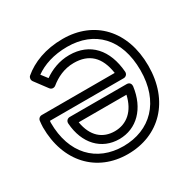

<svg xmlns="http://www.w3.org/2000/svg" viewBox="-160 -854 1059 1055"><g transform="rotate(-30 369.5 -327.0)"><path d="M546 -300H185C172 -300 159 -290 160 -273C169 -141 249 -58 361 -58C472 -58 554 -141 571 -272C572 -282 568 -300 546 -300ZM516 -250C495 -157 437 -108 361 -108C285 -108 229 -154 213 -250ZM191 -543 161 -582C210 -617 278 -641 365 -641C537 -641 650 -529 650 -328C650 -129 532 -13 361 -13C192 -13 79 -129 79 -324C79 -327 80 -333 80 -336H548C561 -336 574 -346 573 -363C562 -506 484 -596 352 -596C287 -596 232 -572 191 -543ZM166 -493C176 -480 192 -481 202 -489C240 -520 290 -546 352 -546C448 -546 504 -494 520 -386H57C44 -386 33 -376 32 -363C31 -351 29 -338 29 -324C29 -107 163 37 361 37C560 37 700 -105 700 -328C700 -551 565 -691 365 -691C255 -691 169 -656 110 -606C101 -598 99 -583 107 -572Z"/></g></svg>

Font: Falling Sky
Style: ExtOu
Weight: 400
Designer: Paul D. Hunt
Foundry: Adobe Systems Incorporated
Version: Version 1.02